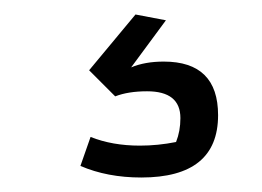

<svg xmlns="http://www.w3.org/2000/svg" viewBox="-20 -29 362 265"><path d="M91 200 105 160Q135 172 173 172Q198 172 223 167Q229 152 229 134Q229 97 183 97Q157 97 139 104L103 68L167 -9L209 -1L161 64Q180 56 206 56Q281 56 281 130Q281 216 175 216Q128 216 91 200Z"/></svg>

Font: Athiti
Style: Regular
Weight: 400
Designer: CadsonDemak Team
Foundry: CadsonDemak
Version: Version 1.033